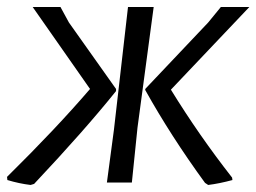

<svg xmlns="http://www.w3.org/2000/svg" viewBox="-26 -519 729 546"><path d="M-5 -7 -6 -16Q134 -154 230 -266L67 -499H146L170 -455L304 -266V-260Q215 -149 71 4L61 7Q28 3 -5 -7ZM298 -150 338 -499H411L365 -156L349 0H278ZM557 1Q460 -132 387 -263V-266L566 -455L602 -499H683L460 -264Q540 -134 634 -14L635 -7Q598 3 566 7Z"/></svg>

Font: Alegreya Sans SC
Style: Italic
Weight: 400
Italic angle: -7°
Designer: Juan Pablo del Peral
Foundry: Huerta Tipografica
Version: Version 2.008; ttfautohint (v1.6)